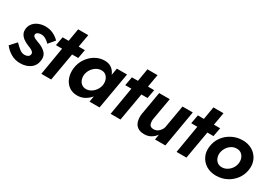

<svg xmlns="http://www.w3.org/2000/svg" viewBox="13 -1347 2945 2090"><g transform="rotate(30 1485.0 -302.0)"><path d="M88 -170 16 -91Q51 -45 102.5 -14.5Q154 16 220 16Q295 16 346 -21Q397 -58 405 -128Q411 -185 379 -218.5Q347 -252 300 -271Q280 -280 256 -288Q232 -296 216.5 -308Q201 -320 204 -338Q207 -355 225 -363.5Q243 -372 265 -372Q295 -372 322 -356Q349 -340 372 -316L437 -394Q406 -427 361.5 -448.5Q317 -470 263 -470Q219 -470 180.5 -455Q142 -440 117 -411.5Q92 -383 86 -343Q81 -304 95.5 -276.5Q110 -249 136.5 -230Q163 -211 194 -198Q214 -190 234.5 -181Q255 -172 268 -159Q281 -146 278 -127Q275 -108 257.5 -97.5Q240 -87 217 -87Q183 -86 150.5 -112Q118 -138 88 -170Z M584 -620 557 -460H481L461 -350H538L479 0H603L664 -350H741L761 -460H683L711 -620Z M888 -230Q894 -266 915 -296Q936 -326 967 -344Q998 -362 1033 -361Q1064 -360 1085.5 -341.5Q1107 -323 1116.5 -293.5Q1126 -264 1121 -230Q1115 -194 1094 -164Q1073 -134 1043.5 -116.5Q1014 -99 982 -99Q948 -99 925 -117.5Q902 -136 892.5 -166Q883 -196 888 -230ZM753 -230Q745 -165 764.5 -110Q784 -55 827.5 -22.5Q871 10 933 10Q983 10 1024.5 -12.5Q1066 -35 1097 -73L1085 0H1211L1291 -460H1163L1148 -373Q1131 -417 1096 -443.5Q1061 -470 1007 -470Q945 -470 890.5 -438.5Q836 -407 799 -352.5Q762 -298 753 -230Z M1455 -620 1428 -460H1352L1332 -350H1409L1350 0H1474L1535 -350H1612L1632 -460H1554L1582 -620Z M1779 -180 1828 -460H1695L1644 -166Q1638 -116 1649 -76Q1660 -36 1691.5 -13Q1723 10 1776 10Q1823 10 1858.5 -11Q1894 -32 1919 -66L1908 0H2038L2117 -460H1988L1938 -171Q1928 -137 1900 -112Q1872 -87 1834 -88Q1795 -90 1785 -117Q1775 -144 1779 -180Z M2284 -620 2257 -460H2181L2161 -350H2238L2179 0H2303L2364 -350H2441L2461 -460H2383L2411 -620Z M2592 -230Q2598 -265 2617.5 -294.5Q2637 -324 2667 -342Q2697 -360 2732 -359Q2766 -359 2789 -340.5Q2812 -322 2822 -293Q2832 -264 2827 -230Q2822 -195 2801.5 -165.5Q2781 -136 2751 -118.5Q2721 -101 2686 -101Q2652 -102 2629.5 -120Q2607 -138 2597 -167.5Q2587 -197 2592 -230ZM2460 -230Q2451 -162 2477 -107.5Q2503 -53 2555 -21.5Q2607 10 2677 10Q2749 10 2809.5 -21Q2870 -52 2910 -106.5Q2950 -161 2959 -230Q2968 -298 2942 -352.5Q2916 -407 2864 -438.5Q2812 -470 2742 -470Q2671 -470 2610 -439Q2549 -408 2509 -354Q2469 -300 2460 -230Z"/></g></svg>

Font: Jost* 600 Semi Italic
Style: Italic
Weight: 600
Italic angle: -10°
Version: Version 3.200; ttfautohint (v0.97) -l 8 -r 50 -G 200 -x 14 -